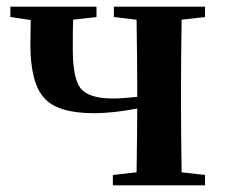

<svg xmlns="http://www.w3.org/2000/svg" viewBox="-20 -555 674 575"><path d="M594 0V-31L524 -39C523 -115 522 -180 522 -235V-300C522 -355 523 -420 524 -496L594 -504V-535H321V-504L389 -496C390 -420 391 -355 391 -300V-265C363 -262 339 -260 318 -260C270 -260 238 -270 221 -291C206 -311 198 -349 198 -405C198 -446 198 -477 199 -496L269 -504V-535H11V-504L72 -495L71 -422C71 -345 85 -292 112 -262C139 -231 189 -216 261 -216C301 -216 344 -221 391 -230C391 -176 390 -112 389 -39L318 -31V0Z"/></svg>

Font: AllPunType Bold
Style: Regular
Weight: 700
Version: 1.0